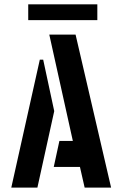

<svg xmlns="http://www.w3.org/2000/svg" viewBox="-20 -858 549 878"><path d="M109.1 -766V-838.1H425.1V-766ZM367.1 0 345.6 -94.5H225.8L251.6 -213.5H313.1L205.4 -699.8H325.6L488.1 0ZM31.6 0 162.1 -585.2H177.5L228 -349.9L151 0Z"/></svg>

Font: Stick No Bills ExtraLight
Style: Regular
Weight: 200
Designer: Kosala Senevirathne, Siva Puranthara, Lasantha Premarathna, Tharique Azeez
Foundry: mooniak
Version: Version 2.000